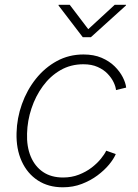

<svg xmlns="http://www.w3.org/2000/svg" viewBox="-20 -775 578 804"><path d="M243.2 9.3Q182.6 9.3 138.4 -19.5Q94.2 -48.3 70.8 -99.9Q47.4 -151.4 49.3 -218.3Q50.8 -280.3 71.8 -339.1Q92.8 -397.9 130.1 -444.8Q167.5 -491.7 218 -519.3Q268.6 -546.9 329.6 -546.9Q373 -546.9 405.5 -533Q438 -519 460 -497.3Q481.9 -475.6 494.1 -451.7Q506.3 -427.7 508.3 -408.2L465.8 -397.9Q464.4 -412.6 455.6 -430.9Q446.8 -449.2 430.4 -466.3Q414.1 -483.4 388.9 -494.6Q363.8 -505.9 329.1 -505.9Q275.9 -505.9 233.2 -481.2Q190.4 -456.5 159.7 -414.6Q128.9 -372.6 111.8 -321Q94.7 -269.5 93.3 -216.3Q91.3 -161.6 108.6 -119.9Q126 -78.1 160.2 -54.9Q194.3 -31.7 244.1 -31.7Q279.8 -31.7 310.1 -43.5Q340.3 -55.2 363.8 -73.2Q387.2 -91.3 402.6 -110.4Q418 -129.4 424.8 -144L464.8 -129.9Q456.5 -109.9 436.8 -85.9Q417 -62 388.2 -40.5Q359.4 -19 322.8 -4.9Q286.1 9.3 243.2 9.3ZM272 -754.9 349.6 -652.8 460.4 -754.9H507.8L507.3 -752L360.4 -619.1H326.7L225.1 -752L225.6 -754.9Z"/></svg>

Font: Inter 18pt ExtraLight
Style: Italic
Weight: 250
Italic angle: -9.3988°
Designer: Rasmus Andersson
Foundry: rsms
Version: Version 4.001;git-66647c0bb